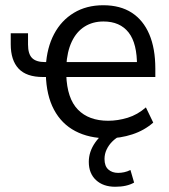

<svg xmlns="http://www.w3.org/2000/svg" viewBox="-20 -519 645 733"><path d="M391 9Q320 9 267.5 -18.5Q215 -46 186 -100.5Q157 -155 155 -235L168 -225H144Q81 -225 51 -257Q21 -289 21 -350V-392H87V-349Q87 -313 102.5 -297.5Q118 -282 152 -282H168L155 -267Q159 -337 186.5 -389Q214 -441 262 -470Q310 -499 374 -499Q439 -499 483 -470.5Q527 -442 550 -388Q573 -334 573 -257V-225H224L233 -233Q236 -143 277.5 -100.5Q319 -58 393 -58Q430 -58 467.5 -69.5Q505 -81 537 -109L565 -51Q531 -21 485 -6Q439 9 391 9ZM375 -437Q334 -437 303 -417.5Q272 -398 254 -360Q236 -322 233 -267L223 -282H519L503 -265Q504 -353 471 -395Q438 -437 375 -437ZM420 194Q374 194 346.5 168.5Q319 143 319 99Q319 60 343.5 25Q368 -10 410 -33L438 0Q422 8 408.5 21.5Q395 35 387 52Q379 69 379 88Q379 115 393.5 128Q408 141 431 141Q442 141 454 138.5Q466 136 478 130L492 178Q478 186 460 190Q442 194 420 194Z"/></svg>

Font: Nunito Sans 10pt SemiCondensed
Style: Regular
Weight: 400
Width: 4
Designer: Vernon Adams
Foundry: Vernon Adams
Version: Version 3.101;gftools[0.9.27]